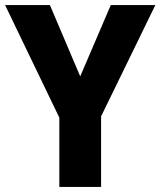

<svg xmlns="http://www.w3.org/2000/svg" viewBox="-20 -734 630 754"><path d="M295 -434 415 -714H590L377 -277V0H213V-272L0 -714H176Z"/></svg>

Font: Noto Sans Lao UI SemCond ExtBd
Style: Regular
Weight: 800
Width: 4
Designer: Monotype Design Team
Foundry: Monotype Imaging Inc.
Version: Version 2.000; ttfautohint (v1.8.4.7-5d5b)